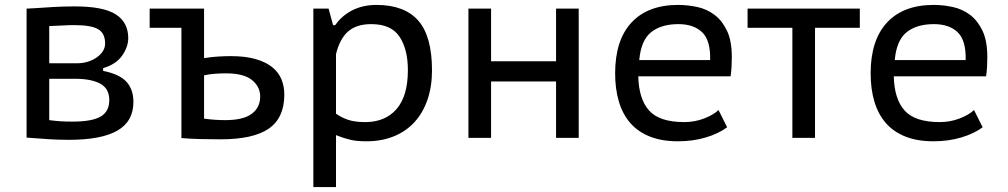

<svg xmlns="http://www.w3.org/2000/svg" viewBox="-20 -560 4095 780"><path d="M88 -525 126 -527Q158 -529 196 -531.5Q234 -534 284 -534Q400 -534 450.5 -501.5Q501 -469 501 -405Q501 -370 476.5 -334.5Q452 -299 399 -283V-272Q465 -259 493.5 -228Q522 -197 522 -146Q522 -67 457 -29.5Q392 8 261 8Q217 8 178 5.5Q139 3 102 0Q98 0 95 -0.5Q92 -1 88 -1ZM180 -72Q202 -69 223 -67.5Q244 -66 275 -66Q354 -66 389 -86.5Q424 -107 424 -154Q424 -173 417 -189Q410 -205 394 -216Q378 -227 350.5 -233.5Q323 -240 283 -240H180ZM294 -303Q316 -303 336 -309Q356 -315 372 -326Q388 -337 397.5 -351.5Q407 -366 407 -383Q407 -425 378.5 -441.5Q350 -458 281 -458Q258 -458 234.5 -456.5Q211 -455 180 -454V-303Z M809 -78Q852 -72 895 -72Q968 -72 1002.5 -97.5Q1037 -123 1037 -168Q1037 -208 1003.5 -235Q970 -262 898 -262Q878 -262 855 -260.5Q832 -259 809 -254ZM809 -324Q841 -329 869 -330.5Q897 -332 918 -332Q977 -332 1018.5 -320Q1060 -308 1086 -287Q1112 -266 1123.5 -237.5Q1135 -209 1135 -176Q1135 -81 1072 -37.5Q1009 6 876 6Q834 6 795 5Q756 4 717 1V-447H588V-525H809Z M1253 -525H1315L1333 -458H1342Q1369 -497 1412 -518.5Q1455 -540 1509 -540Q1623 -540 1679 -476.5Q1735 -413 1735 -274Q1735 -208 1716.5 -154.5Q1698 -101 1663.5 -63.5Q1629 -26 1579.5 -6Q1530 14 1469 14Q1449 14 1432.5 12.5Q1416 11 1402 7.5Q1388 4 1374 -0.5Q1360 -5 1345 -11V200H1253ZM1488 -462Q1428 -462 1394 -432Q1360 -402 1345 -340V-98Q1368 -82 1395 -73Q1422 -64 1464 -64Q1545 -64 1591 -117Q1637 -170 1637 -275Q1637 -360 1603 -411Q1569 -462 1488 -462Z M2239 -229H1975V0H1883V-525H1975V-311H2239V-525H2331V0H2239Z M2934 -43Q2899 -17 2847 -1.5Q2795 14 2734 14Q2668 14 2619.5 -5.5Q2571 -25 2540 -61Q2509 -97 2494 -148Q2479 -199 2479 -262Q2479 -397 2545.5 -468.5Q2612 -540 2735 -540Q2774 -540 2813 -531.5Q2852 -523 2883 -499.5Q2914 -476 2933.5 -435Q2953 -394 2953 -328Q2953 -312 2952 -291Q2951 -270 2948 -250H2573Q2575 -158 2617 -111Q2659 -64 2760 -64Q2802 -64 2840 -78.5Q2878 -93 2899 -113ZM2865 -316Q2867 -396 2832.5 -429Q2798 -462 2736 -462Q2666 -462 2625 -429Q2584 -396 2577 -316Z M3473 -447H3291V0H3199V-447H3017V-525H3473Z M3972 -43Q3937 -17 3885 -1.5Q3833 14 3772 14Q3706 14 3657.5 -5.5Q3609 -25 3578 -61Q3547 -97 3532 -148Q3517 -199 3517 -262Q3517 -397 3583.5 -468.5Q3650 -540 3773 -540Q3812 -540 3851 -531.5Q3890 -523 3921 -499.5Q3952 -476 3971.5 -435Q3991 -394 3991 -328Q3991 -312 3990 -291Q3989 -270 3986 -250H3611Q3613 -158 3655 -111Q3697 -64 3798 -64Q3840 -64 3878 -78.5Q3916 -93 3937 -113ZM3903 -316Q3905 -396 3870.5 -429Q3836 -462 3774 -462Q3704 -462 3663 -429Q3622 -396 3615 -316Z"/></svg>

Font: PT Sans Caption
Style: Regular
Weight: 400
Designer: A.Korolkova, O.Umpeleva, V.Yefimov
Foundry: ParaType Ltd
Version: Version 2.004W OFL